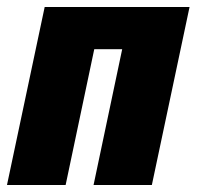

<svg xmlns="http://www.w3.org/2000/svg" viewBox="-32 -530 563 550"><path d="M-12 0 96 -510H511L403 0H236L318 -389H238L156 0Z"/></svg>

Font: Saira SemiCondensed ExtraBold
Style: Italic
Weight: 800
Width: 4
Italic angle: -12°
Designer: Hector Gatti with collaboration of the Omnibus-Type team
Foundry: Omnibus-Type
Version: Version 1.101